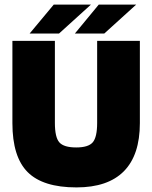

<svg xmlns="http://www.w3.org/2000/svg" viewBox="-20 -805 662 836"><path d="M403 -270V-627H589V-269Q589 -130 519.5 -59.5Q450 11 313 11Q167 11 100.5 -55.5Q34 -122 34 -269V-627H219V-270Q219 -207 238.5 -185Q258 -163 312 -163Q365 -163 384 -185.5Q403 -208 403 -270ZM214 -785H376L237 -659H109ZM410 -785H573L434 -659H306Z"/></svg>

Font: Blinker ExtraBold
Style: Regular
Weight: 800
Designer: Juergen Huber
Foundry: supertype
Version: Version 1.017;hotconv 1.0.117;makeotfexe 2.5.65602